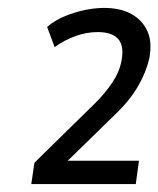

<svg xmlns="http://www.w3.org/2000/svg" viewBox="-20 -729 400 485"><path d="M59 -264 67 -318 221 -469Q246 -494 264 -521Q282 -548 287 -576Q294 -613 278.5 -630.5Q263 -648 227 -648Q199 -648 171 -638Q143 -628 118 -610L99 -661Q119 -678 143.5 -688Q168 -698 193.5 -703.5Q219 -709 243 -709Q284 -709 312 -693.5Q340 -678 352.5 -650Q365 -622 357 -581Q349 -546 328 -510Q307 -474 269 -438L144 -316L143 -323H331L323 -264Z"/></svg>

Font: Nunito Sans 10pt Condensed Medium
Style: Italic
Weight: 500
Width: 3
Italic angle: -9°
Designer: Vernon Adams
Foundry: Vernon Adams
Version: Version 3.101;gftools[0.9.27]